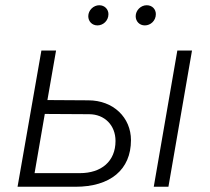

<svg xmlns="http://www.w3.org/2000/svg" viewBox="-20 -713 801 733"><path d="M47 0H268C401 0 480 -65 480 -178C480 -264 413 -330 317 -330L161 -331L194 -520H138ZM567 0H623L713 -520H657ZM352 -616C374 -616 394 -634 394 -659C394 -677 380 -693 359 -693C337 -693 317 -674 317 -651C317 -632 331 -616 352 -616ZM533 -616C555 -616 575 -634 575 -659C575 -677 562 -693 540 -693C518 -693 498 -674 498 -651C498 -632 512 -616 533 -616ZM112 -52 151 -278 320 -277C379 -277 421 -235 421 -175C421 -97 367 -52 285 -52Z"/></svg>

Font: Fixel Display 20240404 Light
Style: Italic
Weight: 300
Italic angle: -10°
Designer: AlfaBravo + MacPaw
Foundry: Kyrylo Tkachov, Marchela Mozhyna, Serhii Makarenko, Maria Weinstein, Zakhar Kryvoshyya
Version: Version 1.211;Glyphs 3.2 (3225)